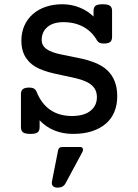

<svg xmlns="http://www.w3.org/2000/svg" viewBox="-20 -610 640 890"><path d="M163.6 -20.5Q163.6 -3.4 154.1 3.7Q144.5 10.7 121.1 10.7Q97.2 10.7 87.2 3.7Q77.1 -3.4 77.1 -20.5V-172.9Q77.1 -189.9 86.2 -197Q95.2 -204.1 116.7 -204.1Q129.4 -204.1 137.5 -199.2Q145.5 -194.3 149.9 -184.1Q171.9 -128.9 213.1 -100.6Q254.4 -72.3 313.5 -72.3Q371.6 -72.3 401.4 -98.1Q429.2 -121.6 429.2 -159.7Q429.2 -186.5 415.5 -204.1Q401.9 -221.7 376 -232.9Q356.9 -241.2 334.2 -246.8Q311.5 -252.4 272 -260.3Q234.4 -268.1 208.7 -274.9Q183.1 -281.7 160.6 -292Q123 -309.1 102.5 -338.9Q79.1 -371.6 79.1 -421.9Q79.1 -459.5 93 -491Q106.9 -522.5 132.8 -544.9Q157.7 -566.9 192.6 -578.6Q227.5 -590.3 269 -590.3Q311 -590.3 348.6 -575.2Q386.2 -560.1 413.6 -533.2V-559.1Q413.6 -576.2 422.9 -583.3Q432.1 -590.3 456.1 -590.3Q480 -590.3 489.7 -583.3Q499.5 -576.2 499.5 -559.1V-439.5Q499.5 -422.4 490.7 -415.3Q481.9 -408.2 460.4 -408.2Q438 -408.2 430.2 -421.9Q406.7 -463.4 366.7 -485.4Q326.7 -507.3 273.9 -507.3Q226.6 -507.3 200 -484.9Q173.3 -462.4 173.3 -424.8Q173.3 -406.7 183.1 -394.5Q192.9 -382.3 211.4 -373.5Q226.1 -366.7 245.4 -361.8Q264.6 -356.9 293.5 -351.6L303.2 -349.6Q342.8 -341.8 365 -336.7Q387.2 -331.5 409.7 -323.2Q460.9 -305.2 488.3 -272.5Q508.8 -248.5 517.6 -214.4Q523.4 -191.9 523.4 -162.6Q523.4 -124 510.3 -92Q497.1 -60.1 471.7 -37.6Q444.8 -14.2 406.2 -1.7Q367.7 10.7 318.4 10.7Q272 10.7 232.7 -5.1Q193.4 -21 163.6 -52.2ZM283.2 240.7Q278.3 250 269 254.9Q259.8 259.8 247.6 259.8Q234.4 259.8 227.3 254.2Q220.2 248.5 220.2 238.3Q220.2 234.4 220.7 231.9L249.5 85.9Q252.4 71.3 269 71.3H351.6Q357.9 71.3 361.3 74.7Q364.7 78.1 364.7 84Q364.7 88.9 361.8 94.7Z"/></svg>

Font: Courier Prime Medium
Style: Regular
Weight: 500
Designer: Alan Dague-Greene
Foundry: Quote-Unquote Apps
Version: Version 1.202